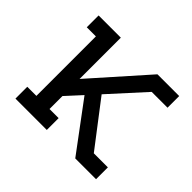

<svg xmlns="http://www.w3.org/2000/svg" viewBox="-124 -684 849 849"><g transform="rotate(45 300.0 -260.0)"><path d="M57 0V-74H114V-446H57V-520H196V-262L425 -520H561V-447H462L313 -283L473 -74H561V0H431L262 -227L196 -155V-74H253V0Z"/></g></svg>

Font: Iosevka Etoile
Style: Regular
Weight: 400
Designer: Belleve Invis
Foundry: Belleve Invis
Version: Version 33.2.4